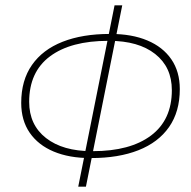

<svg xmlns="http://www.w3.org/2000/svg" viewBox="-20 -692 720 724"><path d="M275 12 412 -672H441L304 12ZM320 -96Q241 -96 182.5 -120.5Q124 -145 92 -191.5Q60 -238 60 -304Q60 -389 100.5 -447Q141 -505 216 -534.5Q291 -564 394 -564H398Q477 -564 535.5 -539.5Q594 -515 626 -468.5Q658 -422 658 -356Q658 -271 617.5 -213Q577 -155 502 -125.5Q427 -96 324 -96ZM326 -122H330Q471 -122 549.5 -181Q628 -240 628 -352Q628 -439 565 -488.5Q502 -538 392 -538H388Q247 -538 168.5 -479.5Q90 -421 90 -308Q90 -221 153.5 -171.5Q217 -122 326 -122Z"/></svg>

Font: Source Sans 3 ExtraLight
Style: Italic
Weight: 250
Italic angle: -11°
Designer: Paul D. Hunt
Foundry: Adobe
Version: Version 3.046;hotconv 1.0.118;makeotfexe 2.5.65603